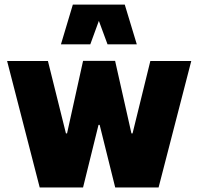

<svg xmlns="http://www.w3.org/2000/svg" viewBox="-20 -823 868 843"><path d="M527.8 -802.7H299.8L247.6 -628.4H376.5L414.1 -731.4L452.1 -628.4H580.6ZM557.1 -237.3 485.4 -555.7H344.7L274.4 -237.3H269.5L190.4 -555.2H11.2L154.3 0H344.7L412.6 -274.9H417.5L485.8 0H676.3L819.8 -555.2H640.1L562 -237.3Z"/></svg>

Font: Estedad Black
Style: Regular
Weight: 900
Designer: Amin Abedi
Version: Version 7.3